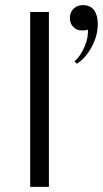

<svg xmlns="http://www.w3.org/2000/svg" viewBox="-20 -730 402 750"><path d="M98 -683H171V0H98ZM271 -490Q294 -510 310 -547Q326 -584 323 -615Q319 -611 300 -611Q280 -611 266.5 -624.5Q253 -638 253 -660Q253 -682 267.5 -696Q282 -710 304 -710Q333 -710 347.5 -690Q362 -670 362 -637Q362 -590 337.5 -545.5Q313 -501 280 -481Z"/></svg>

Font: Fahkwang Light
Style: Regular
Weight: 300
Version: Version 1.000; ttfautohint (v1.6)